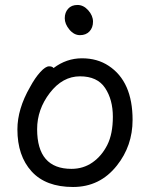

<svg xmlns="http://www.w3.org/2000/svg" viewBox="-20 -726 602 770"><path d="M266.6 -48.8Q314 -48.8 350.8 -74.5Q387.7 -100.1 410.2 -144.5Q432.6 -189 432.6 -257.8Q432.6 -326.2 401.6 -373Q370.6 -419.9 300.8 -419.9Q231 -419.9 179.9 -353.5Q128.9 -287.1 128.9 -208Q128.9 -48.8 266.6 -48.8ZM272.9 23.9Q163.6 23.9 106.7 -38.6Q49.8 -101.1 49.8 -207Q49.8 -289.1 100.6 -377Q120.6 -414.1 141.6 -437Q162.6 -460 176.8 -460Q189.9 -460 194.8 -453.1Q246.6 -492.2 308.6 -492.2Q370.6 -492.2 416 -461.9Q511.7 -398.9 511.7 -245.1Q511.7 -141.1 448.7 -62Q380.9 23.9 272.9 23.9ZM338.9 -600.1Q324.7 -585 300.8 -585Q276.9 -585 258.3 -607.4Q239.7 -629.9 239.7 -652.8Q239.7 -675.8 253.2 -690.9Q266.6 -706.1 290.8 -706.1Q314.9 -706.1 334 -684.6Q353 -663.1 353 -639.2Q353 -615.2 338.9 -600.1Z"/></svg>

Font: LXGW WenKai GB Screen
Style: Regular
Weight: 400
Designer: LXGW / Fontworks Inc.
Foundry: LXGW / Fontworks Inc.
Version: Version 1.321;February 19, 2024;FontCreator 14.0.0.2901 64-b